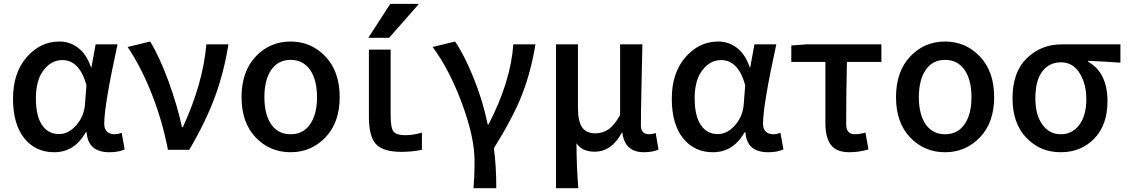

<svg xmlns="http://www.w3.org/2000/svg" viewBox="-20 -781 5874 1001"><path d="M262.7 12.7Q165 12.7 106.4 -60.5Q47.9 -133.8 47.9 -266.6Q47.9 -401.4 119.1 -482.9Q190.4 -564.5 290 -564.5Q343.8 -564.5 387.2 -531.7Q430.7 -499 454.1 -430.7H457L478.5 -549.8H592.8Q523.4 -232.4 523.4 -135.7Q523.4 -108.4 538.1 -94.7Q552.7 -81.1 577.1 -81.1Q595.7 -81.1 614.3 -88.9L629.9 -2Q598.6 12.7 550.8 12.7Q438.5 12.7 431.6 -91.8H427.7Q368.2 12.7 262.7 12.7ZM288.1 -82Q336.9 -82 377.4 -127.9Q418 -173.8 422.9 -236.3L430.7 -336.9Q394.5 -467.8 304.7 -467.8Q248 -467.8 207.5 -415.5Q167 -363.3 167 -268.6Q167 -177.7 198.7 -129.9Q230.5 -82 288.1 -82Z M966.8 0H855.5Q827.1 -149.4 771.5 -290.5Q715.8 -431.6 645.5 -536.1L762.7 -564.5Q812.5 -483.4 858.9 -356Q905.3 -228.5 928.7 -118.2H933.6Q1039.1 -348.6 1055.7 -549.8H1170.9Q1147.5 -403.3 1100.1 -274.9Q1052.7 -146.5 966.8 0Z M1495.1 12.7Q1386.7 12.7 1313 -64.5Q1239.3 -141.6 1239.3 -274.4Q1239.3 -408.2 1313 -486.3Q1386.7 -564.5 1495.1 -564.5Q1602.5 -564.5 1676.8 -486.3Q1751 -408.2 1751 -274.4Q1751 -142.6 1676.8 -64.9Q1602.5 12.7 1495.1 12.7ZM1632.8 -274.4Q1632.8 -364.3 1596.7 -416.5Q1560.5 -468.8 1495.1 -468.8Q1429.7 -468.8 1394 -416.5Q1358.4 -364.3 1358.4 -274.4Q1358.4 -184.6 1394 -132.8Q1429.7 -81.1 1495.1 -81.1Q1560.5 -81.1 1596.7 -133.3Q1632.8 -185.5 1632.8 -274.4Z M2014.6 -760.7H2164.1L2008.8 -584H1900.4ZM2016.6 -180.7Q2016.6 -114.3 2031.7 -95.2Q2046.9 -76.2 2091.8 -76.2Q2135.7 -76.2 2179.7 -89.8V0Q2127.9 10.7 2072.3 10.7Q1978.5 10.7 1940.9 -28.8Q1903.3 -68.4 1903.3 -171.9V-522.5H2016.6Z M2567.4 200.2H2448.2Q2454.1 141.6 2454.1 58.6Q2454.1 -65.4 2388.2 -242.7Q2322.3 -419.9 2235.4 -536.1L2352.5 -564.5Q2400.4 -495.1 2449.2 -374.5Q2498 -253.9 2522.5 -132.8H2527.3Q2642.6 -355.5 2656.2 -549.8H2771.5Q2748 -406.2 2701.7 -287.6Q2655.3 -168.9 2554.7 -7.8Q2567.4 80.1 2567.4 200.2Z M2878.9 200.2V-549.8H2993.2V-217.8Q2993.2 -149.4 3014.6 -117.7Q3036.1 -85.9 3084 -85.9Q3121.1 -85.9 3151.4 -106Q3181.6 -126 3212.9 -180.7V-549.8H3329.1Q3328.1 -497.1 3324.7 -345.2Q3321.3 -193.4 3321.3 -126Q3321.3 -81.1 3365.2 -81.1Q3381.8 -81.1 3398.4 -87.9L3413.1 -1Q3380.9 12.7 3336.9 12.7Q3238.3 12.7 3224.6 -88.9H3221.7Q3168.9 9.8 3080.1 9.8Q3014.6 9.8 2985.4 -34.2Q2986.3 97.7 2995.1 200.2Z M3697.3 12.7Q3599.6 12.7 3541 -60.5Q3482.4 -133.8 3482.4 -266.6Q3482.4 -401.4 3553.7 -482.9Q3625 -564.5 3724.6 -564.5Q3778.3 -564.5 3821.8 -531.7Q3865.2 -499 3888.7 -430.7H3891.6L3913.1 -549.8H4027.3Q3958 -232.4 3958 -135.7Q3958 -108.4 3972.7 -94.7Q3987.3 -81.1 4011.7 -81.1Q4030.3 -81.1 4048.8 -88.9L4064.5 -2Q4033.2 12.7 3985.4 12.7Q3873 12.7 3866.2 -91.8H3862.3Q3802.7 12.7 3697.3 12.7ZM3722.7 -82Q3771.5 -82 3812 -127.9Q3852.5 -173.8 3857.4 -236.3L3865.2 -336.9Q3829.1 -467.8 3739.3 -467.8Q3682.6 -467.8 3642.1 -415.5Q3601.6 -363.3 3601.6 -268.6Q3601.6 -177.7 3633.3 -129.9Q3665 -82 3722.7 -82Z M4408.2 12.7Q4340.8 12.7 4312 -25.4Q4283.2 -63.5 4283.2 -139.6V-458H4105.5V-543.9L4185.5 -549.8H4575.2V-458H4395.5Q4391.6 -304.7 4391.6 -133.8Q4391.6 -81.1 4436.5 -81.1Q4462.9 -81.1 4492.2 -89.8L4507.8 -2Q4458 12.7 4408.2 12.7Z M4907.2 12.7Q4798.8 12.7 4725.1 -64.5Q4651.4 -141.6 4651.4 -274.4Q4651.4 -408.2 4725.1 -486.3Q4798.8 -564.5 4907.2 -564.5Q5014.6 -564.5 5088.9 -486.3Q5163.1 -408.2 5163.1 -274.4Q5163.1 -142.6 5088.9 -64.9Q5014.6 12.7 4907.2 12.7ZM5044.9 -274.4Q5044.9 -364.3 5008.8 -416.5Q4972.7 -468.8 4907.2 -468.8Q4841.8 -468.8 4806.2 -416.5Q4770.5 -364.3 4770.5 -274.4Q4770.5 -184.6 4806.2 -132.8Q4841.8 -81.1 4907.2 -81.1Q4972.7 -81.1 5008.8 -133.3Q5044.9 -185.5 5044.9 -274.4Z M5258.8 -268.6Q5258.8 -405.3 5333.5 -477.5Q5408.2 -549.8 5515.6 -549.8H5821.3V-454.1Q5732.4 -460.9 5653.3 -463.9V-459Q5753.9 -402.3 5753.9 -252.9Q5753.9 -129.9 5685.1 -58.6Q5616.2 12.7 5509.8 12.7Q5403.3 12.7 5331.1 -62.5Q5258.8 -137.7 5258.8 -268.6ZM5643.6 -262.7Q5643.6 -343.8 5608.4 -399.9Q5573.2 -456.1 5511.7 -456.1Q5450.2 -456.1 5414.1 -408.7Q5377.9 -361.3 5377.9 -268.6Q5377.9 -181.6 5414.6 -131.3Q5451.2 -81.1 5510.7 -81.1Q5570.3 -81.1 5606.9 -129.9Q5643.6 -178.7 5643.6 -262.7Z"/></svg>

Font: Gen Shin Gothic Medium
Style: Regular
Weight: 500
Designer: [Source Han Sans]
Ryoko NISHIZUKA  (kana & ideographs); Paul D. Hunt (Latin, Greek & Cyrillic); Wenlong ZHANG  (bopomofo
Version: Version 1.002.20150607